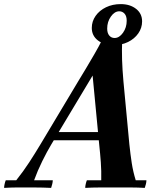

<svg xmlns="http://www.w3.org/2000/svg" viewBox="-88 -913 780 935"><path d="M-68 2Q-68 -6 -65.5 -17Q-63 -28 -60 -35H-9Q26 -79 54 -122Q82 -165 109 -210L294 -519Q310 -545 330 -578.5Q350 -612 371.5 -649Q393 -686 410 -720Q421 -722 440 -722.5Q459 -723 478.5 -722.5Q498 -722 507 -720L363 -545L162 -210Q141 -175 118 -128.5Q95 -82 78 -35H169Q169 -28 166.5 -17Q164 -6 161 2Q120 0 82.5 0Q45 0 28 0Q10 0 -11.5 0Q-33 0 -68 2ZM573 -35H625Q625 -27 622.5 -16.5Q620 -6 617 2Q583 0 552.5 0Q522 0 469 0Q431 0 396 0Q361 0 327 2Q327 -6 329.5 -17Q332 -28 335 -35H405Q406 -81 403 -122.5Q400 -164 395 -210L363 -545L507 -720Q505 -669 506.5 -621.5Q508 -574 513 -518L542 -210Q547 -162 553.5 -119.5Q560 -77 573 -35ZM425 -230H160L169 -270H434ZM500 -893Q545 -893 574.5 -870Q604 -847 604 -809Q604 -777 585.5 -750.5Q567 -724 535.5 -708.5Q504 -693 463 -693Q419 -693 389 -716Q359 -739 359 -777Q359 -809 377.5 -835.5Q396 -862 428 -877.5Q460 -893 500 -893ZM470 -728Q493 -728 511 -753.5Q529 -779 529 -812Q529 -835 518.5 -846.5Q508 -858 493 -858Q470 -858 452 -832.5Q434 -807 434 -774Q434 -752 444 -740Q454 -728 470 -728Z"/></svg>

Font: Poltawski Nowy
Style: Bold Italic
Weight: 700
Italic angle: -12°
Designer: Adam Pótawski, Mateusz Machalski, Borys Kosmynka, Ania Wieluska
Foundry: Capitalics.wtf
Version: Version 1.001;gftools[0.9.25]